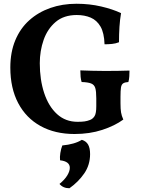

<svg xmlns="http://www.w3.org/2000/svg" viewBox="-20 -705 754 1023"><path d="M377 9Q273 9 196 -33.5Q119 -76 77 -155.5Q35 -235 35 -345Q35 -427 61.5 -490.5Q88 -554 136 -597Q184 -640 248 -662.5Q312 -685 388 -685Q457 -685 519 -670.5Q581 -656 625 -635Q619 -601 616.5 -562Q614 -523 614 -480Q597 -473 577 -471Q557 -469 537 -469Q535 -530 515.5 -563.5Q496 -597 463.5 -611Q431 -625 389 -625Q320 -625 276.5 -588Q233 -551 212.5 -492.5Q192 -434 192 -368Q192 -280 215.5 -209Q239 -138 284 -97Q329 -56 393 -56Q415 -56 430 -58Q445 -60 460 -66Q475 -72 484 -86.5Q493 -101 493 -139V-181Q493 -219 487.5 -236.5Q482 -254 465 -260.5Q448 -267 415 -268Q411 -280 409.5 -296Q408 -312 408 -330Q433 -329 470 -328Q507 -327 539 -327Q570 -327 608 -327.5Q646 -328 670 -329Q670 -315 669 -298.5Q668 -282 664 -268Q646 -267 636.5 -261Q627 -255 624.5 -238.5Q622 -222 622 -189V-155Q622 -124 625 -106Q628 -88 637 -68Q592 -35 525 -13Q458 9 377 9ZM416 40Q439 47 449.5 65.5Q460 84 460 116Q460 174 428.5 219.5Q397 265 350 298Q316 298 297 275Q325 252 338.5 229.5Q352 207 352 189Q352 155 300 149Q298 132 301.5 110Q305 88 312 70Q344 67 370.5 59.5Q397 52 416 40Z"/></svg>

Font: Vollkorn
Style: Bold
Weight: 700
Designer: Friedrich Althausen
Foundry: Friedrich Althausen
Version: Version 5.000